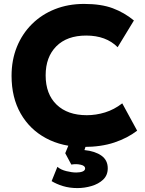

<svg xmlns="http://www.w3.org/2000/svg" viewBox="-20 -735 738 980"><path d="M406.5 15Q298 15 215 -29.5Q132 -74 85.5 -155.5Q39 -237 39 -348Q39 -428.5 66.2 -495.8Q93.5 -563 143.2 -612.2Q193 -661.5 260.5 -688.2Q328 -715 409 -715Q496.5 -715 555.8 -692.8Q615 -670.5 663.5 -630.5L580.5 -494Q521.5 -553.5 420 -553.5Q322 -553.5 267.5 -498.8Q213 -444 213 -350.5Q213 -254.5 269 -200.8Q325 -147 423 -147Q470 -147 516.2 -161.2Q562.5 -175.5 604 -207.5L680 -68Q631.5 -30.5 564 -7.8Q496.5 15 406.5 15ZM375 225Q335 225 301.5 214.8Q268 204.5 243.5 189.5L273 116.5Q290 131.5 318.8 138.5Q347.5 145.5 369 145.5Q389.5 145.5 402 140.2Q414.5 135 414.5 124.5Q414.5 111 392 105.8Q369.5 100.5 344 105L313 47L340.5 -20H427.5L411 31Q465.5 36.5 497.8 59.5Q530 82.5 530 124Q530 159.5 506.5 181.8Q483 204 447.2 214.5Q411.5 225 375 225Z"/></svg>

Font: Geologica
Style: Bold
Weight: 700
Designer: Sindre Bremnes, Frode Helland
Foundry: Monokrom Skriftforlag AS
Version: Version 1.010; ttfautohint (v1.8.4.7-5d5b);gftools[0.9.28]